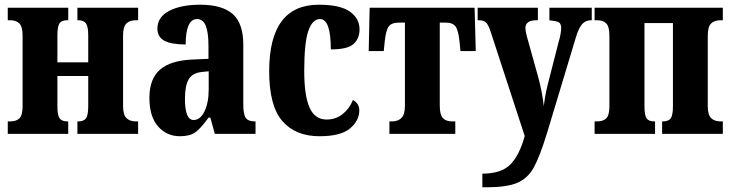

<svg xmlns="http://www.w3.org/2000/svg" viewBox="-20 -569 3104 816"><path d="M13 -53H23Q50 -53 63 -66.5Q76 -80 76 -118V-418Q76 -455 62.5 -469Q49 -483 23 -483H13V-536H270V-483H266Q242 -483 233 -470Q224 -457 224 -418V-304H355V-418Q355 -456 345.5 -469.5Q336 -483 312 -483H309V-536H567V-483H558Q531 -483 517 -469Q503 -455 503 -418V-118Q503 -82 517 -67.5Q531 -53 558 -53H567V0H309V-53H312Q336 -53 345.5 -66Q355 -79 355 -118V-246H224V-118Q224 -79 233.5 -66Q243 -53 266 -53H270V0H13Z M615 -153Q615 -234 660 -273Q705 -312 798 -316L866 -319V-374Q866 -431 854.5 -459.5Q843 -488 817 -488Q793 -488 781 -460Q769 -432 769 -380Q708 -380 678.5 -396Q649 -412 649 -447Q649 -497 699.5 -523Q750 -549 830 -549Q924 -549 969 -509.5Q1014 -470 1014 -379V-123Q1014 -83 1024.5 -68Q1035 -53 1063 -53H1066V0H893L874 -69H866Q834 -24 810.5 -7Q787 10 745 10Q688 10 651.5 -32Q615 -74 615 -153ZM867 -191V-266L837 -263Q798 -259 782 -232Q766 -205 766 -149Q766 -59 803 -59Q831 -59 849 -95.5Q867 -132 867 -191Z M1124 -266Q1124 -549 1335 -549Q1425 -549 1466.5 -520Q1508 -491 1508 -444Q1508 -405 1482.5 -382Q1457 -359 1386 -359Q1386 -488 1340 -488Q1308 -488 1290.5 -438Q1273 -388 1273 -267Q1273 -163 1295.5 -112Q1318 -61 1368 -61Q1407 -61 1436 -84Q1465 -107 1480 -144Q1507 -129 1507 -100Q1507 -56 1467.5 -23Q1428 10 1338 10Q1236 10 1180 -54.5Q1124 -119 1124 -266Z M1635 -53H1645Q1672 -53 1686.5 -68Q1701 -83 1701 -120V-473H1677Q1644 -473 1632 -456.5Q1620 -440 1615 -392L1611 -352H1547L1551 -536H1997L2002 -352H1937L1933 -392Q1928 -440 1916 -456.5Q1904 -473 1873 -473H1849V-120Q1849 -82 1862 -67.5Q1875 -53 1902 -53H1915V0H1635Z M2030 169Q2111 169 2149.5 129.5Q2188 90 2210 9L2065 -435Q2055 -465 2045 -474Q2035 -483 2015 -483H2010V-536H2266V-483H2262Q2236 -483 2224.5 -474.5Q2213 -466 2213 -450Q2213 -434 2224 -397L2268 -239Q2285 -176 2291 -118Q2297 -166 2307 -206L2355 -394Q2359 -406 2362 -422.5Q2365 -439 2365 -450Q2365 -468 2355 -474Q2345 -480 2319 -482L2315 -483V-536H2495V-483H2492Q2469 -483 2454.5 -467Q2440 -451 2428 -412L2305 -4Q2274 97 2248.5 143Q2223 189 2178.5 208Q2134 227 2047 227H2030Z M2507 -53H2517Q2544 -53 2557 -66.5Q2570 -80 2570 -118V-417Q2570 -455 2557 -469Q2544 -483 2517 -483H2507V-536H3052V-483H3043Q3016 -483 3002 -469Q2988 -455 2988 -417V-118Q2988 -82 3002 -67.5Q3016 -53 3043 -53H3052V0H2794V-53H2797Q2821 -53 2830.5 -66Q2840 -79 2840 -118V-471H2719V-118Q2719 -79 2728 -66Q2737 -53 2761 -53H2764V0H2507Z"/></svg>

Font: Noto Serif CondExtraBold
Style: Regular
Weight: 800
Width: 3
Designer: Monotype Design Team
Foundry: Monotype Imaging Inc.
Version: Version 1.001